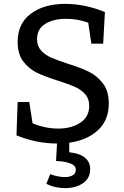

<svg xmlns="http://www.w3.org/2000/svg" viewBox="-20 -730 640 990"><path d="M337 6V55Q392 61 418.5 83.5Q445 106 445 142Q445 189 408 214.5Q371 240 316 240Q263 240 219 218L239 168Q279 183 315 183Q340 183 355.5 173.5Q371 164 371 145Q371 124 343.5 113Q316 102 269 100L274 10Q169 10 65 -32L71 -204H131L148 -94Q215 -67 280 -67Q349 -67 394.5 -97.5Q440 -128 440 -184Q440 -221 419 -244.5Q398 -268 366.5 -282Q335 -296 279 -314Q212 -335 170.5 -355Q129 -375 100 -413Q71 -451 71 -513Q71 -609 139 -659.5Q207 -710 316 -710Q418 -710 521 -668L512 -505H451L435 -613Q381 -633 320 -633Q256 -633 213.5 -607Q171 -581 171 -528Q171 -493 191.5 -470Q212 -447 243 -433.5Q274 -420 328 -402Q396 -381 438.5 -360Q481 -339 511 -299.5Q541 -260 541 -197Q541 -110 485 -58.5Q429 -7 337 6Z"/></svg>

Font: Bitter Pro Medium
Style: Regular
Weight: 500
Designer: Sol Matas, and Bitter project Authors
Foundry: Sol Matas
Version: Version 1.010